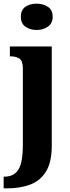

<svg xmlns="http://www.w3.org/2000/svg" viewBox="-40 -790 382 1050"><path d="M161 -626Q124 -626 99 -644Q74 -662 74 -698Q74 -736 99 -753Q124 -770 161 -770Q195 -770 221.5 -753Q248 -736 248 -698Q248 -662 221.5 -644Q195 -626 161 -626ZM-20 240V176H-14Q35 176 60 138.5Q85 101 85 -2V-415Q85 -458 65.5 -470Q46 -482 18 -482H14V-536H243V8Q243 97 211.5 148Q180 199 125 219.5Q70 240 -1 240Z"/></svg>

Font: Noto Serif Hebrew Condensed ExtraBold
Style: Regular
Weight: 800
Width: 3
Designer: Monotype Design Team
Foundry: Monotype Imaging Inc.
Version: Version 2.004; ttfautohint (v1.8.4.7-5d5b)